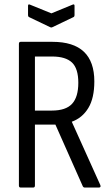

<svg xmlns="http://www.w3.org/2000/svg" viewBox="-20 -843 502 863"><path d="M73 0Q65 0 65 -9V-646Q65 -655 73 -655H216Q404 -655 404 -477Q404 -402 377 -357.5Q350 -313 303 -296V-295L431 -11Q435 0 424 0H361Q355 0 352 -6L229 -283H137V-9Q137 0 129 0ZM137 -346H213Q276 -346 304 -376.5Q332 -407 332 -471Q332 -535 303.5 -562Q275 -589 214 -589H137ZM205 -721 111 -766Q106 -768 106 -776V-817Q106 -826 115 -822L211 -783L306 -822Q315 -826 315 -817V-776Q315 -768 310 -766L216 -721Q211 -718 205 -721Z"/></svg>

Font: Sofia Sans Cond
Style: Regular
Weight: 400
Width: 3
Designer: Botio Nikoltchev, Ani Petrova
Foundry: lettersoup
Version: Version 4.100; ttfautohint (v1.8.3)